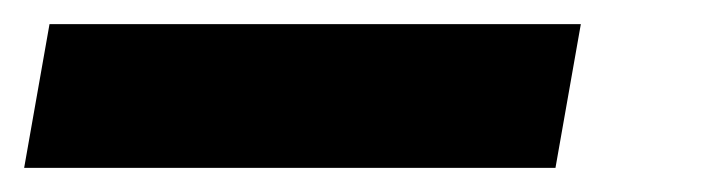

<svg xmlns="http://www.w3.org/2000/svg" viewBox="-45 15 601 159"><path d="M-25 154H415L436 35H-4Z"/></svg>

Font: Fixel Display Black
Style: Italic
Weight: 900
Italic angle: -10°
Designer: AlfaBravo + MacPaw
Foundry: Kyrylo Tkachov, Marchela Mozhyna, Serhii Makarenko, Maria Weinstein, Zakhar Kryvoshyya
Version: Version 1.210;Glyphs 3.2 (3217)